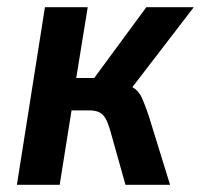

<svg xmlns="http://www.w3.org/2000/svg" viewBox="-20 -514 559 534"><path d="M27 0 105 -494H224L192 -297H242L387 -494H519L330 -248L317 -282Q344 -276 356 -266.5Q368 -257 375.5 -240Q383 -223 393 -194L453 0H329L286 -153Q280 -173 273.5 -184.5Q267 -196 256.5 -201.5Q246 -207 227 -207H179L146 0Z"/></svg>

Font: Nunito Sans 10pt Condensed
Style: Bold Italic
Weight: 700
Width: 3
Italic angle: -9°
Designer: Vernon Adams
Foundry: Vernon Adams
Version: Version 3.101;gftools[0.9.27]